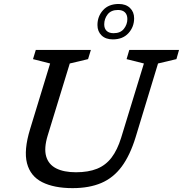

<svg xmlns="http://www.w3.org/2000/svg" viewBox="-20 -962 945 992"><path d="M226 -260.5Q206.5 -196 218.5 -154.2Q230.5 -112.5 270 -92.2Q309.5 -72 372.5 -72Q436.5 -72 481.5 -90.2Q526.5 -108.5 556.5 -148Q586.5 -187.5 606 -250.5L723.5 -634L634 -656.5L648 -704H905L891.5 -656.5L796.5 -634L681 -254Q652 -159.5 608.8 -101.2Q565.5 -43 503.2 -16.5Q441 10 355 10Q259 10 198 -20.8Q137 -51.5 119.5 -118.5Q102 -185.5 135.5 -295L239 -634L150.5 -656.5L165 -704H449.5L435 -656.5L340.5 -634ZM593.5 -941.5Q630 -941.5 651.5 -921Q673 -900.5 673 -867.5Q673 -823 643.8 -790.8Q614.5 -758.5 563 -758.5Q526 -758.5 504.8 -779Q483.5 -799.5 483.5 -832.5Q483.5 -877.5 512.5 -909.5Q541.5 -941.5 593.5 -941.5ZM567 -790.5Q602.5 -790.5 620.2 -813.2Q638 -836 638 -863.5Q638 -886 625.5 -898.2Q613 -910.5 589.5 -910.5Q554 -910.5 536.2 -887.8Q518.5 -865 518.5 -836Q518.5 -814.5 531 -802.5Q543.5 -790.5 567 -790.5Z"/></svg>

Font: Newsreader 7pt
Style: Italic
Weight: 400
Italic angle: -17°
Designer: Hugues Gentile
Foundry: Production Type
Version: Version 1.003